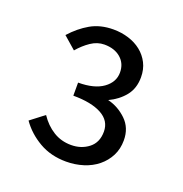

<svg xmlns="http://www.w3.org/2000/svg" viewBox="-85 -873 538 566"><g transform="rotate(20 183.5 -590.0)"><path d="M180 -383Q132 -383 95 -404.5Q58 -426 35 -459L78 -492Q96 -465 121 -449.5Q146 -434 177 -434Q209 -434 232 -452Q255 -470 255 -504Q255 -538 223 -555.5Q191 -573 134 -573V-614Q185 -614 212.5 -634Q240 -654 240 -684Q240 -712 220.5 -729Q201 -746 169 -746Q147 -746 127 -732.5Q107 -719 90 -699L51 -733Q77 -762 107.5 -779.5Q138 -797 179 -797Q204 -797 226.5 -790Q249 -783 266 -769.5Q283 -756 293 -736.5Q303 -717 303 -692Q303 -657 284 -633.5Q265 -610 235 -596Q268 -588 293.5 -563.5Q319 -539 319 -500Q319 -473 308 -451.5Q297 -430 278 -414.5Q259 -399 233.5 -391Q208 -383 180 -383Z"/></g></svg>

Font: TypoPRO Source Sans Pro
Style: Regular
Weight: 400
Designer: Paul D. Hunt
Foundry: Adobe Systems Incorporated
Version: Version 2.020;PS 2.000;hotconv 1.0.86;makeotf.lib2.5.63406